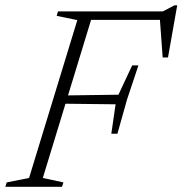

<svg xmlns="http://www.w3.org/2000/svg" viewBox="-44 -720 702 740"><path d="M489.5 -468 445.5 -336 408.5 -204.5H385L401.5 -318L185 -320.5L195 -352L412.5 -355L465.5 -468ZM603.5 -498.5H583L571.5 -655.5L592 -643.5H266L277 -676H583.5L628.5 -699.5H639ZM121 -34 200.5 -17 195 0H-23.5L-18 -17L68 -34L254 -642.5L174.5 -659L179.5 -676H317Z"/></svg>

Font: Newsreader 16pt 16pt Light
Style: Italic
Weight: 300
Italic angle: -17°
Version: Version 1.003